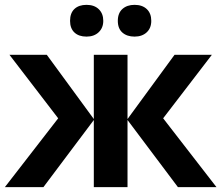

<svg xmlns="http://www.w3.org/2000/svg" viewBox="-20 -772 913 792"><path d="M269 -686Q269 -718 287 -735Q305 -752 337 -752Q369 -752 387.5 -734Q406 -716 406 -686Q406 -657 387 -639Q368 -621 337 -621Q305 -621 287 -638Q269 -655 269 -686ZM466 -686Q466 -718 485 -735Q504 -752 535 -752Q567 -752 585.5 -734.5Q604 -717 604 -686Q604 -656 585 -638.5Q566 -621 535 -621Q504 -621 485 -637.5Q466 -654 466 -686ZM220 -284 19 -546H173L367 -281V-546H506V-281L700 -546H854L653 -284L873 0H714L506 -277V0H367V-277L159 0H0Z"/></svg>

Font: OpenSansMMV
Style: Bold
Weight: 700
Foundry: Ascender Corporation
Version: Version 4.001